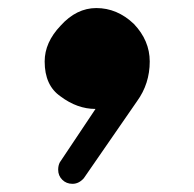

<svg xmlns="http://www.w3.org/2000/svg" viewBox="-20 -1218 478 472"><path d="M186 -779.8Q173.8 -766.1 158.2 -766.1Q143.1 -766.1 133.1 -776.1Q123 -786.1 123 -800.8Q123 -811 127 -818.8L214.8 -950.2Q169.9 -950.2 128.9 -981Q89.8 -1007.8 89.8 -1066.9Q89.8 -1113.8 128.9 -1154.8Q168 -1198.2 216.8 -1198.2Q268.1 -1198.2 309.1 -1159.2Q348.1 -1118.2 348.1 -1066.9Q348.1 -1012.2 316.9 -969.2Z"/></svg>

Font: DimaExpo
Style: Bold
Weight: 700
Width: 6
Designer: R.Balvardi
Foundry: Dima Software Group
Version: Version 1.00;June 11, 2019;FontCreator 11.5.0.2427 64-bit